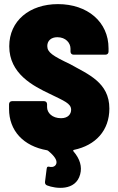

<svg xmlns="http://www.w3.org/2000/svg" viewBox="-20 -728 573 934"><path d="M512 -200C512 -327 408 -367 321 -416C237 -456 210 -473 210 -504C210 -530 229 -547 259 -547C300 -547 323 -519 323 -491V-477C323 -468 329 -462 338 -462H493C502 -462 508 -468 508 -477V-493C508 -622 405 -708 262 -708C124 -708 25 -627 25 -503C25 -369 141 -310 223 -271C292 -237 326 -225 326 -194C326 -175 313 -153 277 -153C234 -153 209 -179 209 -207V-221C209 -230 203 -236 194 -236H39C30 -236 24 -230 24 -221V-198C24 -92 94 -17 209 3C212 4 214 5 216 7C245 31 259 52 254 68C250 81 237 86 224 84C214 81 208 82 207 93L199 156C198 164 201 171 209 174C250 190 348 203 370 120C380 83 369 45 338 9C335 6 335 2 340 1C445 -21 512 -93 512 -200Z"/></svg>

Font: Barlow Semi Condensed Black
Style: Regular
Weight: 900
Width: 4
Designer: Jeremy Tribby
Foundry: Tribby Type
Version: Version 1.408;PS 001.408;hotconv 1.0.88;makeotf.lib2.5.64775